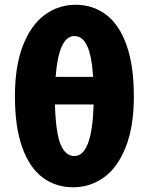

<svg xmlns="http://www.w3.org/2000/svg" viewBox="-20 -772 623 804"><path d="M296.4 -752Q369.1 -752 424.1 -710.7Q479 -669.4 509.8 -583.5Q540.5 -497.6 540.5 -368.7Q540.5 -241.2 506.3 -155.5Q472.2 -69.8 414.8 -28.8Q357.4 12.2 286.6 12.2Q213.4 12.2 158.7 -28.6Q104 -69.3 73.2 -154.5Q42.5 -239.7 42.5 -368.7Q42.5 -496.1 76.4 -582.3Q110.4 -668.5 168 -710.2Q225.6 -752 296.4 -752ZM372.1 -334.5H210Q213.4 -217.8 233.4 -168.2Q253.4 -118.7 291.5 -118.7Q365.7 -118.7 372.1 -334.5ZM212.9 -450.2H370.1Q363.8 -541.5 344.2 -581.3Q324.7 -621.1 291.5 -621.1Q226.1 -621.1 212.9 -450.2Z"/></svg>

Font: Lesson One Extra
Style: Regular
Weight: 800
Designer: But Ko, Victor Gaultney, Annie Olsen, Julie Remington, Don Collingsworth, Eric Hays, Becca Hirsbrunner
Version: Version 1.100